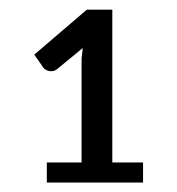

<svg xmlns="http://www.w3.org/2000/svg" viewBox="-20 -836 374 406"><path d="M282.5 -492.5V-450H79V-492.5H152.5V-712.5L155 -734.5L101 -690Q96.5 -686.5 92.2 -685.8Q88 -685 84 -685.8Q80 -686.5 76.8 -688.5Q73.5 -690.5 72 -692.5L52.5 -720.5L163.5 -815.5H217.5V-492.5Z"/></svg>

Font: Lato-Regular
Style: Regular
Weight: 400
Designer: Lukasz Dziedzic with Adam Twardoch and Botio Nikoltchev
Foundry: tyPoland Lukasz Dziedzic
Version: Version 2.015; 2015-08-06; http://www.latofonts.com/